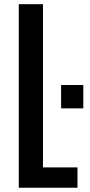

<svg xmlns="http://www.w3.org/2000/svg" viewBox="-20 -879 420 899"><path d="M67.9 0V-859.4H181.2V-95.2H342.8V0ZM266.1 -371.6V-481H370.1V-371.6Z"/></svg>

Font: Antonio SemiBold
Style: Regular
Weight: 600
Designer: Vernon Adams
Foundry: Vernon Adams
Version: Version 1.002